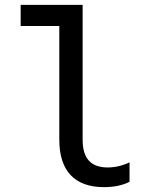

<svg xmlns="http://www.w3.org/2000/svg" viewBox="-20 -760 640 790"><path d="M320 -185V-740H65V-653H224V-185C224 -57 287 10 408 10C447 10 484 3 513 -12V-92C484 -78 453 -71 423 -71C354 -71 320 -108 320 -185Z"/></svg>

Font: CommitMono
Style: 500Regular
Weight: 500
Monospace: yes
Designer: Eigil Nikolajsen
Foundry: Eigil Nikolajsen
Version: Version 1.143